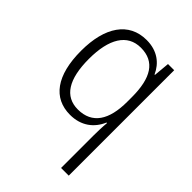

<svg xmlns="http://www.w3.org/2000/svg" viewBox="-224 -648 989 989"><g transform="rotate(45 270.5 -153.0)"><path d="M405 0V236H461V-532H416L408 -445H405C380 -501 330 -542 251 -542C122 -542 51 -437 51 -264C51 -84 122 10 244 10C325 10 379 -33 405 -95H409C406 -65 405 -24 405 0ZM253 -38C158 -38 109 -114 109 -263C109 -408 159 -493 258 -493C360 -493 405 -419 405 -280V-246C405 -114 357 -38 253 -38Z"/></g></svg>

Font: Noto Sans Telugu SemiCondensed Light
Style: Regular
Weight: 300
Width: 4
Designer: Jelle Bosma - Monotype Design Team
Foundry: Monotype Imaging Inc.
Version: Version 2.005